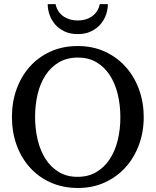

<svg xmlns="http://www.w3.org/2000/svg" viewBox="-20 -915 771 951"><path d="M576.2 -334Q576.2 -395 563 -449Q549.8 -502.9 523.4 -543.2Q497.1 -583.5 457.8 -606.7Q418.5 -629.9 366.2 -629.9Q312 -629.9 272 -606.4Q231.9 -583 205.6 -542.7Q179.2 -502.4 166.5 -449Q153.8 -395.5 153.8 -335.9Q153.8 -275.9 166.7 -221.9Q179.7 -168 205.8 -127.4Q231.9 -86.9 271.2 -63Q310.5 -39.1 363.8 -39.1Q418 -39.1 457.8 -63Q497.6 -86.9 523.9 -127.2Q550.3 -167.5 563.2 -220.9Q576.2 -274.4 576.2 -334ZM691.9 -335Q691.9 -262.2 668.5 -198.2Q645 -134.3 602.3 -86.7Q559.6 -39.1 499.5 -11.5Q439.5 16.1 366.2 16.1Q292.5 16.1 232.2 -10.5Q171.9 -37.1 128.9 -84.5Q85.9 -131.8 62.5 -196Q39.1 -260.3 39.1 -335.9Q39.1 -409.2 62 -473.1Q85 -537.1 127.4 -584.7Q169.9 -632.3 230.2 -659.7Q290.5 -687 365.2 -687Q439.5 -687 499.8 -659.2Q560.1 -631.3 602.8 -583.5Q645.5 -535.6 668.7 -471.7Q691.9 -407.7 691.9 -335ZM514.2 -894.5Q514.2 -868.2 504.9 -841.6Q495.6 -814.9 476.8 -793.7Q458 -772.5 430.2 -759.3Q402.3 -746.1 365.2 -746.1Q327.6 -746.1 299.8 -759.3Q272 -772.5 253.4 -793.7Q234.9 -814.9 225.6 -841.6Q216.3 -868.2 216.3 -894.5H255.4Q259.8 -873 270.5 -857.7Q281.2 -842.3 296.4 -832.5Q311.5 -822.8 329.1 -818.1Q346.7 -813.5 365.2 -813.5Q383.8 -813.5 401.4 -818.1Q418.9 -822.8 433.6 -832.5Q448.2 -842.3 459 -857.7Q469.7 -873 474.1 -894.5Z"/></svg>

Font: Charis SIL APac
Style: Regular
Weight: 400
Foundry: SIL International
Version: Version 5.000